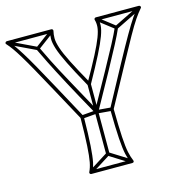

<svg xmlns="http://www.w3.org/2000/svg" viewBox="-116 -785 857 890"><g transform="rotate(-15 312.0 -340.0)"><path d="M132 -621 118 -615Q131 -587 153 -543Q175 -499 211.5 -430.5Q248 -362 305 -260Q307 -256 312 -256Q317 -256 319 -260Q376 -362 413.5 -430.5Q451 -499 474 -543Q497 -587 509 -615L495 -621Q483 -593 460 -549.5Q437 -506 399.5 -438Q362 -370 305 -268Q303 -264 312 -264Q321 -264 319 -268Q263 -370 226 -437.5Q189 -505 167 -549Q145 -593 132 -621ZM320 -397H304V-264Q304 -264 304 -264Q304 -264 304 -264V-62H320V-264Q320 -264 320 -264Q320 -264 320 -264ZM407 7 415 -7 316 -69Q315 -70 312.5 -70Q310 -70 308 -69L210 -7L218 7L316 -55Q318 -57 312 -57Q306 -57 308 -55ZM-2 -687 -8 -673 122 -611Q124 -610 126 -610.5Q128 -611 130 -612L213 -674L203 -686L120 -624Q119 -623 124.5 -623.5Q130 -624 128 -625ZM427 -686 417 -674 497 -612Q499 -611 501.5 -610.5Q504 -610 506 -611L632 -673L624 -687L498 -625Q497 -624 503 -623.5Q509 -623 507 -624ZM240 -266 242 -250 313 -256Q313 -256 312 -256Q311 -256 311 -256L383 -250L385 -266L313 -272Q312 -272 312 -272Q312 -272 311 -272ZM628 -688H422Q418 -688 415.5 -685Q413 -682 414 -678Q419 -662 417.5 -643Q416 -624 405 -595Q394 -566 370 -519.5Q346 -473 305 -401H319Q278 -474 254.5 -520.5Q231 -567 221.5 -596Q212 -625 212 -643.5Q212 -662 216 -678Q217 -682 214.5 -685Q212 -688 208 -688H-5Q-10 -688 -12.5 -683.5Q-15 -679 -11 -675Q1 -662 13.5 -644.5Q26 -627 43 -599Q60 -571 85 -526.5Q110 -482 146 -415.5Q182 -349 234 -254L233 -258Q232 -172 229 -122.5Q226 -73 221 -47Q216 -21 207 -3Q205 1 207.5 4.5Q210 8 214 8H411Q416 8 418 4.5Q420 1 418 -3Q410 -21 404.5 -46.5Q399 -72 396 -121.5Q393 -171 392 -258L391 -254Q454 -370 494.5 -444.5Q535 -519 560 -563.5Q585 -608 602 -633Q619 -658 634 -675Q638 -679 635.5 -683.5Q633 -688 628 -688ZM628 -672 622 -685Q607 -668 590 -643Q573 -618 547 -573Q521 -528 480.5 -453.5Q440 -379 377 -262Q376 -261 376 -260Q376 -259 376 -258Q377 -168 380.5 -117.5Q384 -67 390 -41Q396 -15 404 3L411 -8H214L221 3Q230 -15 235.5 -41.5Q241 -68 244.5 -118.5Q248 -169 249 -258Q249 -259 249 -260Q249 -261 248 -262Q196 -358 159.5 -425Q123 -492 98 -536.5Q73 -581 55.5 -609Q38 -637 25.5 -654.5Q13 -672 1 -685L-5 -672H208L200 -682Q196 -665 195.5 -646Q195 -627 204.5 -597Q214 -567 238 -518.5Q262 -470 305 -393Q307 -389 312 -389Q317 -389 319 -393Q362 -470 386.5 -518.5Q411 -567 422 -597Q433 -627 434 -646Q435 -665 430 -682L422 -672Z"/></g></svg>

Font: Tilt Prism
Style: Regular
Weight: 400
Version: Version 1.000